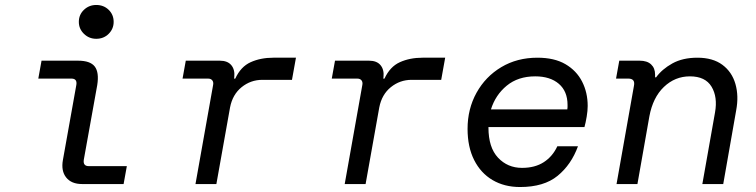

<svg xmlns="http://www.w3.org/2000/svg" viewBox="-20 -740 3040 772"><path d="M367 -584Q338 -584 317.5 -604Q297 -624 297 -652Q297 -681 317.5 -700.5Q338 -720 367 -720Q397 -720 417 -700.5Q437 -681 437 -652Q437 -624 417 -604Q397 -584 367 -584ZM310 0Q267 0 246 -26.5Q225 -53 233 -97L287 -399Q291 -424 267 -424H134L147 -496H294Q343 -496 361 -472.5Q379 -449 371 -398L317 -98Q313 -72 337 -72H490L477 0Z M766 0 837 -399Q839 -410 833.5 -417Q828 -424 816 -424H714L727 -496H864Q895 -496 910 -478Q925 -460 922 -430L921 -424H926Q948 -472 988 -490Q1028 -508 1079 -508H1170L1154 -419H1035Q988 -419 951.5 -389.5Q915 -360 905 -308L850 0Z M1366 0 1437 -399Q1439 -410 1433.5 -417Q1428 -424 1416 -424H1314L1327 -496H1464Q1495 -496 1510 -478Q1525 -460 1522 -430L1521 -424H1526Q1548 -472 1588 -490Q1628 -508 1679 -508H1770L1754 -419H1635Q1588 -419 1551.5 -389.5Q1515 -360 1505 -308L1450 0Z M2071 12Q2008 12 1960.5 -16Q1913 -44 1886.5 -96.5Q1860 -149 1860 -222Q1860 -302 1896 -367Q1932 -432 1995.5 -470Q2059 -508 2141 -508Q2209 -508 2253.5 -482Q2298 -456 2320.5 -412Q2343 -368 2343 -314Q2343 -295 2339 -271Q2335 -247 2330 -229H1944V-227Q1944 -147 1982.5 -106Q2021 -65 2079 -65Q2131 -65 2166.5 -88Q2202 -111 2221 -152H2304Q2277 -78 2222 -33Q2167 12 2071 12ZM2132 -433Q2063 -433 2017.5 -395.5Q1972 -358 1954 -300H2261Q2262 -304 2262 -309Q2262 -314 2262 -318Q2262 -373 2227 -403Q2192 -433 2132 -433Z M2459 0 2529 -395Q2535 -424 2506 -424H2457L2470 -496H2552Q2582 -496 2598 -481Q2614 -466 2614 -440V-429H2618Q2642 -462 2683.5 -485Q2725 -508 2784 -508Q2846 -508 2884.5 -479.5Q2923 -451 2937 -402.5Q2951 -354 2940 -296L2888 0H2804L2855 -288Q2866 -350 2841 -391.5Q2816 -433 2754 -433Q2694 -433 2649.5 -390.5Q2605 -348 2591 -272L2543 0Z"/></svg>

Font: DM Mono
Style: Italic
Weight: 400
Italic angle: -10°
Designer: Colophon Foundry
Foundry: Colophon Foundry
Version: Version 1.000; ttfautohint (v1.8.2.53-6de2)